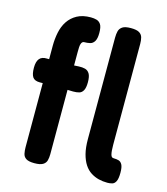

<svg xmlns="http://www.w3.org/2000/svg" viewBox="-108 -794 774 889"><g transform="rotate(15 279.0 -350.0)"><path d="M139 10Q112 10 99.5 2Q87 -6 84 -20.5Q81 -35 81 -51V-537Q81 -570 87.5 -601.5Q94 -633 110 -657Q126 -681 152.5 -695.5Q179 -710 218 -710Q233 -710 245.5 -706.5Q258 -703 266 -691Q274 -679 274 -650Q274 -623 266 -610Q258 -597 245 -594Q232 -591 217 -591Q212 -591 208.5 -587.5Q205 -584 203 -577.5Q201 -571 200.5 -561Q200 -551 200 -539V-49Q200 -33 196.5 -19.5Q193 -6 180 2Q167 10 139 10ZM70 -473 151 -472 222 -476Q239 -477 252.5 -473.5Q266 -470 274 -457Q282 -444 282 -416Q282 -390 275 -377Q268 -364 256 -360.5Q244 -357 227 -357L151 -359L67 -358Q42 -358 32.5 -372Q23 -386 23 -417Q23 -446 34.5 -460Q46 -474 70 -473ZM489 10Q467 10 447 5Q427 0 409 -11.5Q391 -23 378 -43Q365 -63 357.5 -92Q350 -121 350 -162V-648Q350 -666 353.5 -679.5Q357 -693 369.5 -701.5Q382 -710 410 -710Q438 -710 450.5 -702Q463 -694 466.5 -680.5Q470 -667 470 -650V-167Q470 -151 471 -139.5Q472 -128 474 -120.5Q476 -113 479.5 -110Q483 -107 489 -107Q502 -107 512.5 -104Q523 -101 529.5 -89Q536 -77 536 -50Q536 -22 529.5 -9Q523 4 512 7Q501 10 489 10Z"/></g></svg>

Font: Fredoka Condensed Medium
Style: Regular
Weight: 500
Width: 3
Designer: Ben Nathan
Foundry: Milena B. Brandão, Ben Nathan
Version: Version 2.001